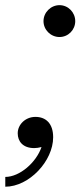

<svg xmlns="http://www.w3.org/2000/svg" viewBox="-57 -550 304 726"><path d="M107.5 -470C107.5 -437 135 -410 168 -410C201 -410 227.5 -437 227.5 -470C227.5 -503 201 -530.5 168 -530.5C135 -530.5 107.5 -503 107.5 -470ZM10 -46C10 -15.5 29.5 10 72.5 10C81 10 90.5 8.5 100 6C80 64.5 17.5 119 -37 119V156C53 156 144 59 144 -31C144 -83.5 116 -108 77 -108C39 -108 10 -79 10 -46Z"/></svg>

Font: Bodoni* 06pt
Style: Italic
Weight: 400
Italic angle: -13°
Version: Version 2.3